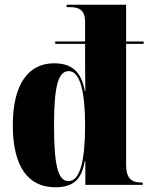

<svg xmlns="http://www.w3.org/2000/svg" viewBox="-20 -780 637 810"><path d="M213 10C295 10 324 -27 338 -101H340V0H582V-10H575C537 -10 512 -25 512 -86V-595H586V-605H512V-760H261V-750H271C309 -750 339 -742 339 -688V-605H213V-595H339V-535C339 -530 339 -456 340 -395H338C324 -477 283 -513 208 -513C98 -513 34 -422 34 -252C34 -78 98 10 213 10ZM269 -16C224 -16 208 -84 208 -251C208 -412 224 -480 270 -480C319 -480 339 -389 339 -251C339 -103 318 -16 269 -16Z"/></svg>

Font: Noto Serif Display Condensed Black
Style: Regular
Weight: 900
Width: 3
Designer: Monotype Design Team
Foundry: Monotype Imaging Inc.
Version: Version 2.009